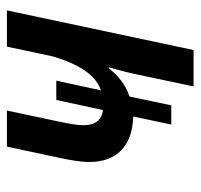

<svg xmlns="http://www.w3.org/2000/svg" viewBox="-32 -548 581 556"><g transform="rotate(-90 258.0 -270.5)"><path d="M285.2 0 318.8 -158.7Q323.7 -183.6 329.3 -204.6Q335 -225.6 340.8 -245.6H337.9Q327.6 -231.9 314.7 -220.2Q301.8 -208.5 287.1 -199.7Q272.5 -190.9 255.9 -185.5L230.5 -64.5H174.8L198.2 -174.8Q135.3 -176.3 100.8 -209Q66.4 -241.7 66.4 -302.2Q66.4 -320.3 70.1 -343.5Q73.7 -366.7 78.6 -389.2L110.8 -540.5H215.3L181.2 -379.4Q177.7 -362.3 175.3 -346.2Q172.9 -330.1 172.9 -318.4Q172.9 -293.5 183.8 -279.3Q194.8 -265.1 216.8 -262.2L246.1 -397.5H301.8L273.9 -268.1Q294.9 -275.4 312.7 -292.7Q330.6 -310.1 345.2 -338.4Q359.9 -366.7 372.1 -407.2L400.4 -540.5H505.4L390.6 0Z"/></g></svg>

Font: Open Sans SemiCondensed SemiBold
Style: Italic
Weight: 600
Width: 4
Italic angle: -12°
Designer: Monotype Design Team
Foundry: Monotype Imaging Inc.
Version: Version 3.000